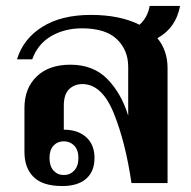

<svg xmlns="http://www.w3.org/2000/svg" viewBox="-20 -614 640 644"><path d="M508 -486Q542 -444 542 -386V0H421Q401 -137 361.5 -234.5Q322 -332 256 -332Q230 -332 212 -315Q194 -298 194 -259V-179Q241 -179 269 -154Q297 -129 297 -84Q297 -39 269 -14.5Q241 10 189 10Q123 10 92.5 -20.5Q62 -51 62 -104V-252Q62 -318 103 -357.5Q144 -397 216 -397Q293 -397 340 -349Q387 -301 410 -226V-390Q410 -446 372 -482.5Q334 -519 255 -519Q197 -519 152 -493Q107 -467 88 -415H37Q58 -484 122 -524Q186 -564 285 -564Q382 -564 448 -531Q475 -555 482 -594H584Q570 -520 508 -486ZM194 -140Q173 -140 159.5 -125.5Q146 -111 146 -84Q146 -57 159.5 -42Q173 -27 194 -27Q215 -27 229 -42Q243 -57 243 -84Q243 -111 229 -125.5Q215 -140 194 -140Z"/></svg>

Font: Trirong SemiBold
Style: Regular
Weight: 600
Designer: Katatrad Team
Foundry: CadsonDemak
Version: Version 1.001